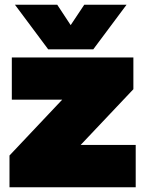

<svg xmlns="http://www.w3.org/2000/svg" viewBox="-20 -789 608 809"><path d="M20 0V-133.8L242.2 -369.1H29.8V-546.9H542V-413.1L319.8 -178.2H551.8V0ZM43 -769H221.2L277.8 -683.1L335 -769H513.2L373 -581.1H183.1Z"/></svg>

Font: Trueno UltraBlack
Style: Regular
Weight: 950
Designer: Julieta Ulanovsky
Foundry: Julieta Ulanovsky
Version: Version 3.001b | FøM Fix